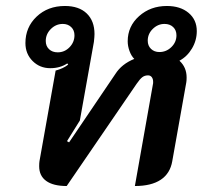

<svg xmlns="http://www.w3.org/2000/svg" viewBox="-20 -613 680 642"><path d="M111 -57Q111 -68 112 -74L166 -377Q192 -384 208 -397L205 -401Q181 -385 148 -385Q113 -385 89 -409Q65 -433 65 -469Q65 -522 102.5 -557.5Q140 -593 197 -593Q244 -593 270 -568Q296 -543 296 -499Q296 -491 294 -473L247 -210L204 -141L211 -137L366 -366Q387 -399 429 -416Q419 -426 413 -442.5Q407 -459 407 -475Q407 -525 445 -559Q483 -593 538 -593Q583 -593 610.5 -570Q638 -547 638 -509Q638 -478 622 -451Q606 -424 580 -410Q604 -388 604 -354Q604 -344 603 -338L556 -74Q549 -33 517.5 -12Q486 9 431 9L492 -335V-340Q492 -349 487.5 -355Q483 -361 475 -361Q464 -361 456 -355Q448 -349 437 -333L203 9Q158 9 134.5 -8Q111 -25 111 -57ZM229 -495Q229 -512 218 -522.5Q207 -533 190 -533Q167 -533 150 -516Q133 -499 133 -476Q133 -459 144 -448.5Q155 -438 173 -438Q196 -438 212.5 -455Q229 -472 229 -495ZM570 -495Q570 -512 559 -522.5Q548 -533 530 -533Q508 -533 491 -516.5Q474 -500 474 -477Q474 -460 485 -449.5Q496 -439 513 -439Q536 -439 553 -455.5Q570 -472 570 -495Z"/></svg>

Font: K2D SemiBold
Style: Italic
Weight: 600
Italic angle: -10°
Designer: Katatrad Aksorn Co.,Ltd.
Foundry: Cadson Demak Co.,Ltd.
Version: Version 1.000; ttfautohint (v1.6)